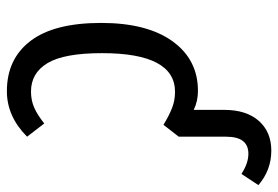

<svg xmlns="http://www.w3.org/2000/svg" viewBox="-144 -644 800 552"><g transform="rotate(90 256.0 -368.0)"><path d="M413.1 -748Q469.2 -748 512.2 -710.9L480 -662.1Q449.7 -682.1 421.9 -682.1Q373 -682.1 373 -618.2V-481.9L338.9 -438Q310.5 -455.1 289.3 -463.1Q268.1 -471.2 244.1 -471.2Q132.8 -471.2 132.8 -261.2Q132.8 -152.3 161.4 -104.7Q189.9 -57.1 243.2 -57.1Q268.6 -57.1 289.6 -66.4Q310.5 -75.7 335 -95.2L373 -45.9Q314.9 12.2 242.2 12.2Q149.4 12.2 97.7 -55.7Q45.9 -123.5 45.9 -258.8Q45.9 -390.6 98.6 -463.9Q151.4 -537.1 241.2 -537.1Q271 -537.1 295.9 -524.9V-612.8Q295.9 -676.3 327.6 -712.2Q359.4 -748 413.1 -748Z"/></g></svg>

Font: Fira Sans Compressed Book
Style: Regular
Weight: 350
Width: 1
Designer: Carrois Corporate & Edenspiekermann AG
Foundry: Carrois Corporate GbR & Edenspiekermann AG
Version: Version 4.203;PS 004.203;hotconv 1.0.88;makeotf.lib2.5.64775